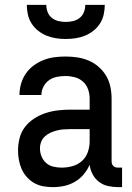

<svg xmlns="http://www.w3.org/2000/svg" viewBox="-20 -760 540 788"><path d="M197 8Q177 8 157.5 4.5Q138 1 121 -8.5Q104 -18 90.5 -33Q77 -48 69 -66Q61 -84 57.5 -103.5Q54 -123 54 -142Q54 -168 60.5 -193.5Q67 -219 83 -239.5Q99 -260 121 -274Q143 -288 167.5 -296Q192 -304 217.5 -307Q243 -310 269 -310H348V-355Q348 -375 341.5 -393.5Q335 -412 320.5 -425Q306 -438 287 -443Q268 -448 249 -448Q231 -448 213.5 -444.5Q196 -441 181.5 -431Q167 -421 158.5 -404.5Q150 -388 150 -370H60V-371Q60 -394 66.5 -416.5Q73 -439 86 -458Q99 -477 118 -491Q137 -505 158.5 -513.5Q180 -522 202.5 -525Q225 -528 249 -528Q273 -528 297 -524.5Q321 -521 343.5 -511.5Q366 -502 384.5 -486Q403 -470 415.5 -449Q428 -428 433 -404Q438 -380 438 -355V-99Q438 -93 439.5 -88Q441 -83 445 -79Q449 -75 454 -73.5Q459 -72 465 -72H481V8H465Q444 8 423.5 3.5Q403 -1 386.5 -13.5Q370 -26 360 -45Q350 -64 348 -84Q339 -63 323.5 -44.5Q308 -26 287.5 -14Q267 -2 244 3Q221 8 197 8ZM233 -72Q255 -72 277 -78Q299 -84 316 -99Q333 -114 340.5 -136Q348 -158 348 -180V-230H269Q255 -230 241 -229Q227 -228 213.5 -224.5Q200 -221 187.5 -215.5Q175 -210 164.5 -200.5Q154 -191 149 -178Q144 -165 144 -151Q144 -134 150.5 -118Q157 -102 169.5 -91Q182 -80 199 -76Q216 -72 233 -72ZM250 -600Q230 -600 210 -603Q190 -606 171.5 -613.5Q153 -621 137 -633.5Q121 -646 110 -663Q99 -680 94.5 -700Q90 -720 90 -740H170Q170 -725 175.5 -710.5Q181 -696 193 -686.5Q205 -677 220 -673.5Q235 -670 250 -670Q265 -670 280 -673.5Q295 -677 307 -686.5Q319 -696 324.5 -710.5Q330 -725 330 -740H410Q410 -720 405.5 -700Q401 -680 390 -663Q379 -646 363 -633.5Q347 -621 328.5 -613.5Q310 -606 290 -603Q270 -600 250 -600Z"/></svg>

Font: Iosevka SS18 Medium
Style: Regular
Weight: 500
Monospace: yes
Designer: Belleve Invis
Foundry: Belleve Invis
Version: Version 25.1.1; ttfautohint (v1.8.4)